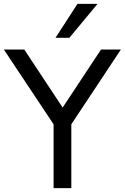

<svg xmlns="http://www.w3.org/2000/svg" viewBox="-29 -976 647 996"><path d="M249 0V-372L267 -304L-9 -719H97L302 -409H290L495 -719H598L323 -304L341 -372V0ZM259 -780 373 -956H477L331 -780Z"/></svg>

Font: Nunitoga
Style: Medium
Weight: 500
Designer: Vernon Adams
Foundry: Vernon Adams
Version: Version 1.0